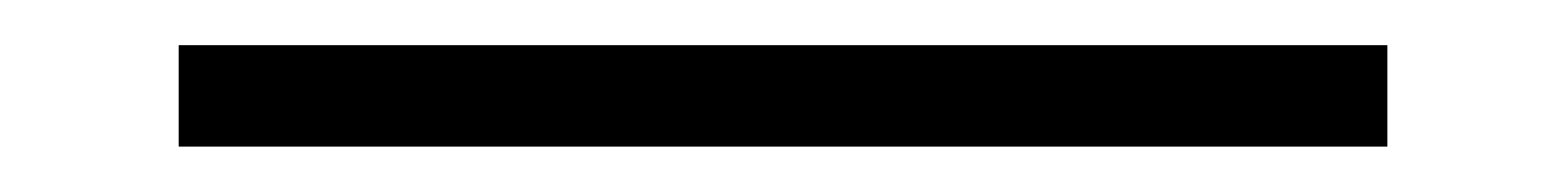

<svg xmlns="http://www.w3.org/2000/svg" viewBox="-20 1 685 85"><path d="M594.2 21V65.9H59.1V21Z"/></svg>

Font: Junction Light
Style: Regular
Weight: 300
Designer: Caroline Hadilaksono
Foundry: Caroline Hadilaksono
Version: Version 1.002